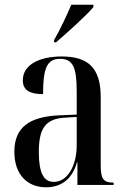

<svg xmlns="http://www.w3.org/2000/svg" viewBox="-20 -786 537 816"><path d="M210 -616V-606H218C267 -648 348 -721 377 -756V-766H283C264 -721 237 -663 210 -616ZM176 10C239 10 287 -24 307 -96H309V0H463V-10H461C421 -10 408 -24 408 -83V-374C408 -500 352 -546 242 -546C148 -546 77 -511 77 -445C77 -403 106 -386 163 -386C163 -497 180 -536 235 -536C290 -536 306 -500 306 -397V-299L235 -296C105 -291 41 -245 41 -141C41 -44 96 10 176 10ZM209 -13C166 -13 145 -50 145 -140C145 -239 172 -282 258 -286L306 -289V-168C306 -82 267 -13 209 -13Z"/></svg>

Font: Noto Serif Display Condensed Medium
Style: Regular
Weight: 500
Width: 3
Designer: Monotype Design Team
Foundry: Monotype Imaging Inc.
Version: Version 2.009